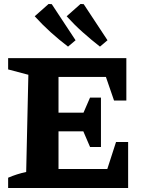

<svg xmlns="http://www.w3.org/2000/svg" viewBox="-20 -948 731 968"><path d="M565 -232H626V0H21V-52Q65 -71 112 -81L123 -571L21 -598V-655H617V-441H555L514 -560H275V-380H401L434 -456H489V-207H434L400 -286H275V-96H521ZM323 -713Q277 -748 235 -786Q193 -824 155 -866L225 -928L241 -927L361 -745ZM484 -713Q439 -748 396.5 -786Q354 -824 316 -866L386 -928L402 -927L522 -745Z"/></svg>

Font: Piazzolla
Style: Bold
Weight: 700
Designer: Juan Pablo del Peral
Foundry: Huerta Tipografica
Version: Version 1.330